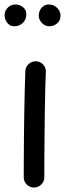

<svg xmlns="http://www.w3.org/2000/svg" viewBox="-40 -795 291 861"><path d="M122.1 -520Q141.1 -519.5 153.8 -505.4Q166.5 -491.2 165.5 -472.2Q164.1 -438.5 162.8 -390.1Q161.6 -341.8 160.9 -286.9Q160.2 -231.9 159.7 -177.7Q159.2 -123.5 158.9 -77.1Q158.7 -30.8 158.7 0Q158.7 19 145 32.5Q131.3 45.9 112.3 45.9Q93.3 45.9 79.8 32.5Q66.4 19 66.4 0Q66.4 -30.8 66.7 -77.4Q66.9 -124 67.4 -178.5Q67.9 -232.9 68.8 -288.1Q69.8 -343.3 71 -392.3Q72.3 -441.4 73.7 -476.6Q74.7 -495.6 88.9 -508.3Q103 -521 122.1 -520ZM231.4 -724.6Q231.4 -703.1 216.3 -690.2Q201.2 -677.2 182.6 -677.2Q161.6 -677.2 147.7 -692.1Q133.8 -707 133.8 -724.1Q133.8 -745.6 146.5 -760.3Q159.2 -774.9 178.2 -774.9Q200.7 -774.9 216.1 -760Q231.4 -745.1 231.4 -724.6ZM78.1 -731.4Q78.1 -708 62.7 -692.6Q47.4 -677.2 23.9 -677.2Q4.4 -677.2 -7.6 -692.9Q-19.5 -708.5 -19.5 -726.1Q-19.5 -746.1 -5.4 -760.5Q8.8 -774.9 29.3 -774.9Q47.4 -774.9 62.7 -763.2Q78.1 -751.5 78.1 -731.4Z"/></svg>

Font: Mikhak-FD Medium
Style: Regular
Weight: 500
Designer: Amin Abedi
Version: Version 3.2